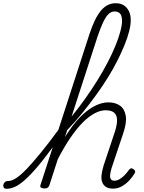

<svg xmlns="http://www.w3.org/2000/svg" viewBox="-196 -1154 892 1191"><path d="M-156 17Q-168 17 -172.5 9.5Q-177 2 -175.5 -7Q-174 -16 -166.5 -23.5Q-159 -31 -147 -31Q-124 -31 -96 -49Q-68 -67 -31 -105.5Q6 -144 57.5 -207Q109 -270 177 -363Q188 -376 194 -370Q200 -364 200 -349.5Q200 -335 189 -321Q121 -225 69.5 -160Q18 -95 -22 -56Q-62 -17 -93.5 0Q-125 17 -156 17ZM505 16Q478 16 461.5 5.5Q445 -5 438 -24Q431 -43 434 -69Q437 -95 447 -128L518 -341Q531 -383 530 -411.5Q529 -440 512 -455Q495 -470 459 -470Q427 -470 391 -451Q355 -432 317.5 -394.5Q280 -357 240.5 -299Q201 -241 159 -160L153 -206Q194 -288 236 -348Q278 -408 319.5 -445.5Q361 -483 400.5 -501Q440 -519 475 -519Q520 -519 548.5 -498.5Q577 -478 584 -436Q591 -394 569 -329L496 -111Q488 -85 487 -67.5Q486 -50 492.5 -41.5Q499 -33 513 -33Q530 -33 546.5 -43Q563 -53 578 -68.5Q593 -84 603 -99Q608 -106 614.5 -109Q621 -112 631 -105Q642 -98 642.5 -91Q643 -84 638 -77Q627 -58 607.5 -36.5Q588 -15 562 0.5Q536 16 505 16ZM79 15Q67 15 59 10Q51 5 55 -6L359 -943Q392 -1043 430.5 -1088.5Q469 -1134 521 -1134Q552 -1134 572 -1121Q592 -1108 603.5 -1085Q615 -1062 615 -1029Q615 -999 605 -959.5Q595 -920 576 -873.5Q557 -827 531.5 -776.5Q506 -726 472.5 -672Q439 -618 399 -563Q359 -508 315 -453.5Q271 -399 221 -347L110 -4Q106 6 99.5 10.5Q93 15 79 15ZM248 -431Q292 -485 332.5 -542Q373 -599 408 -655.5Q443 -712 471 -765.5Q499 -819 519 -867.5Q539 -916 550 -957Q561 -998 561 -1026Q561 -1045 556 -1057.5Q551 -1070 540.5 -1076.5Q530 -1083 516 -1083Q495 -1083 478.5 -1068Q462 -1053 445.5 -1019.5Q429 -986 410 -930Z"/></svg>

Font: Playwrite CU ExtraLight
Style: Regular
Weight: 250
Designer: Veronika Burian, José Scaglione
Foundry: TypeTogether
Version: Version 1.002